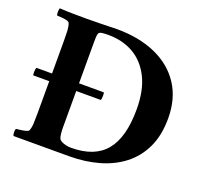

<svg xmlns="http://www.w3.org/2000/svg" viewBox="-114 -779 975 916"><g transform="rotate(20 373.5 -321.0)"><path d="M331 -645Q444 -645 528.5 -607.5Q613 -570 659.5 -499Q706 -428 706 -328Q706 -242 676.5 -179.5Q647 -117 594.5 -76.5Q542 -36 472.5 -16.5Q403 3 324 3Q316 3 301.5 3Q287 3 267 3Q239 3 204.5 3Q170 3 136.5 3Q103 3 77.5 3Q52 3 41 3Q38 -2 37.5 -15Q37 -28 41 -33Q48 -34 62 -35.5Q76 -37 89 -40.5Q102 -44 104 -50Q110 -65 111 -88Q112 -111 112 -142V-301H32Q29 -301 29 -317Q29 -333 33 -340H112V-501Q112 -533 111 -555.5Q110 -578 104 -593Q102 -600 89 -603Q76 -606 62 -607Q48 -608 41 -608Q37 -613 37.5 -627Q38 -641 41 -645Q74 -643 112 -642.5Q150 -642 181 -642Q212 -642 250 -643Q288 -644 331 -645ZM374 -301H249V-138Q249 -138 249 -136Q249 -131 249 -116.5Q249 -102 250.5 -86Q252 -70 256 -61Q261 -51 280 -44.5Q299 -38 318 -38Q437 -38 493.5 -106.5Q550 -175 550 -317Q550 -413 518 -477Q486 -541 430.5 -573Q375 -605 302 -605Q286 -605 271.5 -603.5Q257 -602 253 -594Q250 -586 249.5 -574Q249 -562 249 -546Q249 -543 249 -540Q249 -537 249 -534V-340H374Q377 -340 377 -324Q377 -308 374 -301Z"/></g></svg>

Font: Amiri
Style: Bold
Weight: 700
Designer: Khaled Hosny
Version: Version 0.113